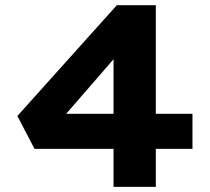

<svg xmlns="http://www.w3.org/2000/svg" viewBox="-20 -726 816 746"><path d="M421.1 0V-629.3L538.1 -630.7L185.2 -224L168.1 -283.8H727.8V-147.5H114.2L47.5 -275.4L433.9 -705.7H585.4V0Z"/></svg>

Font: Lexend Peta
Style: Regular
Weight: 400
Designer: Bonnie Shaver-Troup, Thomas Jockin
Foundry: Lexend
Version: Version 1.007